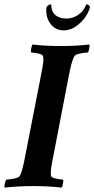

<svg xmlns="http://www.w3.org/2000/svg" viewBox="-30 -849 429 873"><path d="M272.5 -764.6Q299.3 -764.6 324 -780.5Q348.6 -796.4 361.3 -826.2Q361.3 -829.1 365.2 -829.1Q369.6 -829.1 374.5 -824.5Q379.4 -819.8 378.9 -816.4Q378.9 -815.9 377.9 -812.7Q377 -809.6 377 -808.6Q362.8 -768.6 329.1 -739.7Q295.4 -710.9 259.8 -710.9Q223.1 -710.9 200.7 -739.3Q178.2 -767.6 180.7 -809.6Q180.7 -810.5 181.2 -813.2Q181.6 -815.9 181.6 -816.4Q182.1 -819.8 189 -824.5Q195.8 -829.1 200.2 -829.1Q203.1 -829.1 203.1 -826.2Q203.6 -795.4 222.2 -780Q240.7 -764.6 272.5 -764.6ZM247.1 -639.6Q312.5 -639.6 376 -646.5Q378.4 -642.1 376 -628.7Q373.5 -615.2 369.1 -610.4Q314.5 -606 307.6 -592.8Q294.9 -569.8 282.2 -501L212.9 -141.6Q211.9 -136.7 209.7 -124.8Q207.5 -112.8 206.5 -108.2Q205.6 -103.5 204.1 -94.2Q202.6 -85 202.1 -80.6Q201.7 -76.2 201.2 -69.6Q200.7 -63 200.9 -58.3Q201.2 -53.7 202.1 -49.8Q204.1 -36.6 256.8 -32.2Q258.8 -27.3 256.3 -13.9Q253.9 -0.5 250 3.9Q190.4 -2.9 121.1 -2.9Q54.7 -2.9 -8.8 3.9Q-11.2 -0.5 -8.3 -13.9Q-5.4 -27.3 -1 -32.2Q53.7 -36.6 60.5 -49.8Q71.8 -69.8 85 -141.6L155.3 -501Q156.2 -505.9 158.4 -517.8Q160.6 -529.8 161.6 -534.4Q162.6 -539.1 164.1 -548.3Q165.5 -557.6 166 -562Q166.5 -566.4 167 -573Q167.5 -579.6 167.2 -584.2Q167 -588.9 166 -592.8Q164.1 -606 111.3 -610.4Q109.4 -615.2 111.8 -628.7Q114.3 -642.1 118.2 -646.5Q177.7 -639.6 247.1 -639.6Z"/></svg>

Font: Crimson
Style: BoldItalic
Weight: 700
Italic angle: -11°
Version: Version 0.8